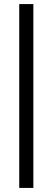

<svg xmlns="http://www.w3.org/2000/svg" viewBox="-20 -714 260 950"><path d="M75.2 215.8V-693.8H145V215.8Z"/></svg>

Font: Liberation Serif
Style: Bold
Weight: 700
Designer: Steve Matteson
Foundry: Ascender Corporation
Version: Version 2.1.5